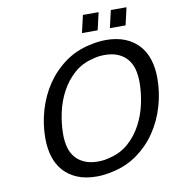

<svg xmlns="http://www.w3.org/2000/svg" viewBox="-96 -986 996 1084"><g transform="rotate(-10 402.0 -444.0)"><path d="M372 12Q308 12 261 -7.5Q214 -27 183 -61.5Q152 -96 137 -144Q122 -192 122 -250Q122 -332 145 -410.5Q168 -489 211.5 -553.5Q255 -618 318.5 -664Q382 -710 463 -727Q485 -732 507.5 -735Q530 -738 554 -738Q618 -738 665 -718.5Q712 -699 743 -664.5Q774 -630 789 -582Q804 -534 804 -476Q804 -394 781 -315.5Q758 -237 714.5 -172.5Q671 -108 607.5 -62Q544 -16 463 1Q441 6 418.5 9Q396 12 372 12ZM463 -80Q526 -95 571 -135.5Q616 -176 645 -230.5Q674 -285 687.5 -348Q701 -411 701 -472Q701 -512 692 -545.5Q683 -579 662.5 -603.5Q642 -628 610 -642Q578 -656 533 -656Q494 -656 463 -646Q400 -631 355 -590.5Q310 -550 281 -495.5Q252 -441 238.5 -378Q225 -315 225 -254Q225 -214 234 -180.5Q243 -147 263.5 -122.5Q284 -98 316 -84Q348 -70 393 -70Q432 -70 463 -80ZM589 -800 612 -900H702L679 -800ZM429 -800 452 -900H542L519 -800Z"/></g></svg>

Font: Perun
Style: Italic
Weight: 400
Italic angle: -12°
Foundry: Copyright (c) Stefan Peev, Context Ltd, 2016
Version: Version 1.027